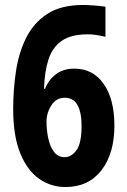

<svg xmlns="http://www.w3.org/2000/svg" viewBox="-20 -793 510 772"><path d="M243 -41Q185 -41 137.5 -74Q90 -107 61.5 -176.5Q33 -246 33 -355Q33 -431 44 -505.5Q55 -580 85 -640.5Q115 -701 170 -737Q225 -773 314 -773Q332 -773 359 -771Q386 -769 404 -766V-645Q388 -649 369.5 -652Q351 -655 334 -655Q266 -655 228.5 -629Q191 -603 175 -554Q159 -505 157 -436H161Q176 -473 205.5 -495Q235 -517 279 -517Q354 -517 397 -455.5Q440 -394 440 -288Q440 -176 388 -108.5Q336 -41 243 -41ZM240 -161Q267 -161 287.5 -189Q308 -217 308 -287Q308 -341 291.5 -370.5Q275 -400 241 -400Q206 -400 186.5 -369.5Q167 -339 167 -304Q167 -270 174 -237Q181 -204 197 -182.5Q213 -161 240 -161Z"/></svg>

Font: Noto Sans Tamil UI ExtraCondensed
Style: Bold
Weight: 700
Width: 2
Designer: Jelle Bosma - Monotype Design Team
Foundry: Monotype Imaging Inc.
Version: Version 2.004; ttfautohint (v1.8.4.7-5d5b)